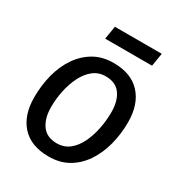

<svg xmlns="http://www.w3.org/2000/svg" viewBox="-162 -767 824 887"><g transform="rotate(30 250.0 -324.0)"><path d="M227.5 12.5Q132.5 12.5 82.9 -42.1Q33.3 -96.7 33.3 -191.7Q33.3 -255.8 48.3 -313.8Q63.3 -371.7 93.8 -416.2Q124.2 -460.8 168.8 -486.7Q213.3 -512.5 272.5 -512.5Q366.7 -512.5 416.7 -457.9Q466.7 -403.3 466.7 -308.3Q466.7 -244.2 451.2 -186.2Q435.8 -128.3 405.8 -83.8Q375.8 -39.2 331.2 -13.3Q286.7 12.5 227.5 12.5ZM229.2 -59.2Q267.5 -59.2 295.4 -81.2Q323.3 -103.3 341.2 -140.4Q359.2 -177.5 367.9 -221.7Q376.7 -265.8 376.7 -309.2Q376.7 -370 350.8 -405.4Q325 -440.8 271.7 -440.8Q234.2 -440.8 206.2 -418.8Q178.3 -396.7 160 -360Q141.7 -323.3 132.5 -279.6Q123.3 -235.8 123.3 -192.5Q123.3 -131.7 149.6 -95.4Q175.8 -59.2 229.2 -59.2ZM181.7 -590 193.3 -660H443.3L431.7 -590Z"/></g></svg>

Font: Familjen Grotesk GF
Style: Italic
Weight: 400
Designer: Anders Wikstroem, Jonas Baeckman, Matilda Gysing, Kristian Moeller
Foundry: Familjen STHML AB
Version: Version 2.000; Beta; Release 4; Build 6